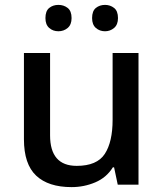

<svg xmlns="http://www.w3.org/2000/svg" viewBox="-20 -756 670 786"><path d="M547 -539V0H462L447 -71H442Q416 -29 370 -9.5Q324 10 273 10Q178 10 128 -37Q78 -84 78 -186V-539H185V-202Q185 -77 294 -77Q377 -77 409 -126Q441 -175 441 -266V-539ZM166 -682Q166 -711 181.5 -723.5Q197 -736 219 -736Q241 -736 257 -723.5Q273 -711 273 -682Q273 -655 257 -641.5Q241 -628 219 -628Q197 -628 181.5 -641.5Q166 -655 166 -682ZM357 -682Q357 -711 372.5 -723.5Q388 -736 410 -736Q431 -736 447 -723.5Q463 -711 463 -682Q463 -655 447 -641.5Q431 -628 410 -628Q388 -628 372.5 -641.5Q357 -655 357 -682Z"/></svg>

Font: Noto Sans Medium
Style: Regular
Weight: 500
Designer: Monotype Design Team
Foundry: Monotype Imaging Inc.
Version: Version 2.007